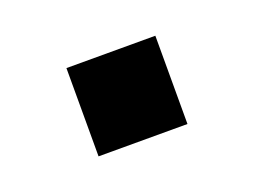

<svg xmlns="http://www.w3.org/2000/svg" viewBox="-40 -207 368 278"><g transform="rotate(-20 144.0 -68.0)"><path d="M75.3 -136H212.3V0H75.3Z"/></g></svg>

Font: 42dot Sans Light
Style: Regular
Weight: 300
Designer: 42dot
Version: Version 1.000